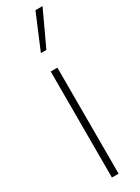

<svg xmlns="http://www.w3.org/2000/svg" viewBox="-217 -827 619 847"><g transform="rotate(-30 92.5 -404.0)"><path d="M72 0V-540H106V0ZM75 -632 149 -808H185L103 -632Z"/></g></svg>

Font: Encode Sans Cnd Th
Style: Regular
Weight: 100
Width: 3
Designer: Multiple Designers
Foundry: Impallari Type
Version: Version 3.002; ttfautohint (v1.8.3) -l 8 -r 50 -G 200 -x 14 